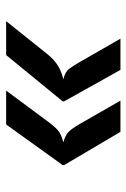

<svg xmlns="http://www.w3.org/2000/svg" viewBox="89 -596 421 640"><g transform="rotate(90 300.0 -276.5)"><path d="M51 -86 161 -223.5Q178.5 -245 197.8 -257.5Q217 -270 244.5 -276.5Q219 -283.5 210 -295.8Q201 -308 188 -330L109.5 -467H213.5L318.5 -279L318 -274L164 -86ZM282.5 -86 384.5 -223.5Q400.5 -245.5 414 -257.8Q427.5 -270 455 -276.5Q430 -283.5 418.8 -295.5Q407.5 -307.5 394.5 -330L316 -467H420L531 -279L530.5 -274L395.5 -86Z"/></g></svg>

Font: Spline Sans Mono
Style: Italic
Weight: 400
Italic angle: -4°
Monospace: yes
Designer: Eben Sorkin, Mirko Velimirovic
Foundry: Sorkin Type
Version: Version 1.004